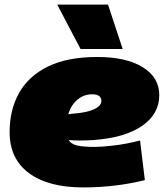

<svg xmlns="http://www.w3.org/2000/svg" viewBox="-20 -809 724 839"><path d="M613 -22Q549 -6 481 2Q413 10 343 10Q191 10 106.5 -52.5Q22 -115 22 -232Q22 -329 63.5 -403Q105 -477 190 -518.5Q275 -560 405 -560Q531 -560 603.5 -515.5Q676 -471 676 -393Q676 -311 601 -259Q526 -207 388 -197Q356 -195 329 -195Q302 -195 280 -197Q291 -179 318 -173Q345 -167 396 -167Q422 -167 475.5 -173Q529 -179 592 -195ZM382 -397Q347 -397 319 -374Q291 -351 278 -310Q285 -311 291.5 -311.5Q298 -312 305 -313Q361 -317 392 -332Q423 -347 423 -368Q423 -397 382 -397ZM332 -595 230 -789H452L516 -595Z"/></svg>

Font: Georama Expanded Black
Style: Italic
Weight: 900
Width: 7
Italic angle: -9°
Designer: Jean-Baptiste Levee
Foundry: Production Type
Version: Version 1.000